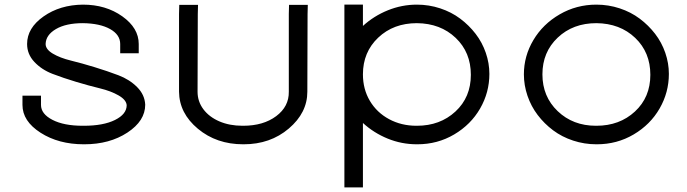

<svg xmlns="http://www.w3.org/2000/svg" viewBox="-20 -603 2968 829"><path d="M579 -413V-373H499V-413Q499 -453 455.5 -477.5Q412 -502 338 -503Q265 -503 221.5 -477.5Q178 -452 177 -413Q177 -390 208 -371.5Q239 -353 286 -341.5Q333 -330 388.5 -313Q444 -296 491.5 -278Q539 -260 572 -227Q605 -194 607 -151Q607 -81 530 -30.5Q453 20 344 20Q343 20 342 20Q233 20 155 -30Q77 -80 77 -150V-190H157V-150Q157 -111 206.5 -85.5Q256 -60 337 -60Q340 -60 342 -60Q426 -60 476.5 -85Q527 -110 527 -149Q525 -172 492 -191Q459 -210 411.5 -221.5Q364 -233 309 -249.5Q254 -266 207 -284Q160 -302 128.5 -335.5Q97 -369 97 -413Q97 -482 168 -532Q239 -582 338 -583Q437 -583 508 -532.5Q579 -482 579 -413Z M753 -543 754 -582H835L834 -542L833 -207Q833 -165 858 -131.5Q883 -98 927 -79Q971 -60 1027 -60Q1029 -60 1030 -60Q1117 -60 1172.5 -101.5Q1228 -143 1227 -207V-543L1228 -582H1309L1308 -542L1307 -207Q1307 -116 1227 -48Q1147 20 1032 20Q1031 20 1030 20Q915 20 834.5 -47Q754 -114 753 -207Z M1547 -491Q1594 -534 1654.5 -558.5Q1715 -583 1780 -583Q1832 -583 1880.5 -567Q1929 -551 1967 -522.5Q2005 -494 2033.5 -457Q2062 -420 2077.5 -375Q2093 -330 2093 -284Q2093 -204 2053 -134.5Q2013 -65 1941 -22.5Q1869 20 1782 20Q1781 20 1780 20Q1714 20 1654 -4.5Q1594 -29 1547 -72V166V206H1467V166V-282V-543V-583H1547V-543ZM1547 -282Q1547 -218 1577 -167.5Q1607 -117 1660 -88.5Q1713 -60 1778 -60Q1779 -60 1780 -60Q1880 -60 1946.5 -121.5Q2013 -183 2013 -280Q2013 -377 1947.5 -439.5Q1882 -502 1780 -503Q1679 -503 1613 -440.5Q1547 -378 1547 -282Z M2242 -282Q2242 -361 2283 -430Q2324 -499 2396.5 -541Q2469 -583 2555 -583Q2607 -583 2655.5 -567Q2704 -551 2742 -522.5Q2780 -494 2808.5 -457Q2837 -420 2852.5 -375Q2868 -330 2868 -284Q2868 -204 2828 -134.5Q2788 -65 2716 -22.5Q2644 20 2557 20Q2556 20 2555 20Q2503 20 2454.5 4Q2406 -12 2368 -40.5Q2330 -69 2301.5 -106.5Q2273 -144 2257.5 -189.5Q2242 -235 2242 -282ZM2553 -60Q2554 -60 2555 -60Q2655 -60 2721.5 -121.5Q2788 -183 2788 -280Q2788 -377 2722.5 -439.5Q2657 -502 2555 -503Q2454 -503 2388 -440.5Q2322 -378 2322 -282Q2322 -186 2388 -123Q2454 -60 2553 -60Z"/></svg>

Font: Nordica Advanced
Style: RegularExtended
Weight: 300
Version: Version 1.07